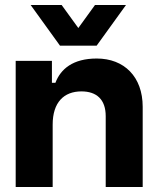

<svg xmlns="http://www.w3.org/2000/svg" viewBox="-20 -751 636 771"><path d="M43 0H191.5V-250.5C191.5 -340 236.5 -384 307 -384C368 -384 404.5 -351.5 404.5 -284.5V0H553V-322C553 -443 478.5 -516 368.5 -516C273 -516 223.5 -474 202.5 -418.5H188.5V-506.5H43ZM368 -567.5 486 -731H361.5L294.5 -638.5L227.5 -731H103L221 -567.5Z"/></svg>

Font: MCL Standard Bold
Style: Regular
Weight: 700
Designer: Květoslav Bartoš
Foundry: Florian Karsten
Version: Version 1.001;Glyphs 3.2.3 (3260)